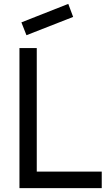

<svg xmlns="http://www.w3.org/2000/svg" viewBox="-20 -967 558 987"><path d="M116 -786 90 -852 331 -947 356 -880ZM80 0V-720H169V-85H503V0Z"/></svg>

Font: Manrope Medium
Style: Medium
Weight: 500
Designer: Mikhail Sharanda
Foundry: Mikhail Sharanda
Version: Version 4.000;hotconv 1.0.109;makeotfexe 2.5.65596